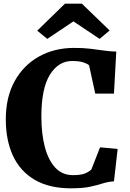

<svg xmlns="http://www.w3.org/2000/svg" viewBox="-20 -1011 708 1042"><path d="M365 11Q247 11 168.2 -35.2Q89.5 -81.5 50.5 -165.5Q11.5 -249.5 11.5 -363Q11.5 -484 59.8 -571Q108 -658 192 -704.5Q276 -751 382.5 -751Q432 -751 470 -746.5Q508 -742 541.8 -737Q575.5 -732 611 -731L598.5 -503H497L463.5 -656.5Q455 -665 432.2 -672.5Q409.5 -680 371.5 -680Q297 -680 250.8 -605.5Q204.5 -531 204.5 -379Q204.5 -286 223.2 -214Q242 -142 280 -101.2Q318 -60.5 375.5 -60.5Q420 -60.5 441.8 -69.8Q463.5 -79 476 -91.5L523 -211.5L618.5 -202.5L598.5 -27Q565 -24.5 535.5 -15Q506 -5.5 467 2.8Q428 11 365 11ZM332.5 -991H424.5L575 -845.5L520.5 -800L378.5 -895L236.5 -800L182 -844.5Z"/></svg>

Font: Merriweather Black
Style: Regular
Weight: 900
Designer: Eben Sorkin
Foundry: Eben Sorkin
Version: Version 2.200;gftools[0.9.31]